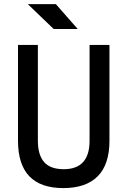

<svg xmlns="http://www.w3.org/2000/svg" viewBox="-20 -914 626 943"><path d="M291 9.8Q68.4 9.8 68.4 -222.7V-693.4H166V-222.7Q166 -153.3 196.5 -118.2Q227.1 -83 293 -83Q419.9 -83 419.9 -222.7V-693.4H517.6V-222.7Q517.6 -106.4 460 -48.3Q402.3 9.8 291 9.8ZM243.7 -771.5 116.7 -893.6H254.4L361.8 -771.5Z"/></svg>

Font: Cascadia Mono PL
Style: Regular
Weight: 400
Monospace: yes
Designer: Aaron Bell
Foundry: Saja Typeworks
Version: Version 2102.003